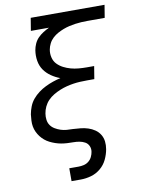

<svg xmlns="http://www.w3.org/2000/svg" viewBox="-101 -803 802 1086"><g transform="rotate(-10 300.0 -260.0)"><path d="M220 215V141H273Q288 141 303.5 137.5Q319 134 331.5 124Q344 114 351 99.5Q358 85 360 71Q363 53 356 37.5Q349 22 334.5 14Q320 6 303 3Q286 0 268.5 0Q251 0 233 -1Q215 -2 198.5 -5Q182 -8 166 -13.5Q150 -19 135 -26.5Q120 -34 107.5 -44.5Q95 -55 85 -68Q75 -81 68 -96Q61 -111 58 -127.5Q55 -144 56 -162Q57 -180 59 -197Q63 -219 71.5 -241Q80 -263 95.5 -281.5Q111 -300 130.5 -314.5Q150 -329 171.5 -339.5Q193 -350 215 -357.5Q237 -365 259 -370Q232 -380 208 -396.5Q184 -413 168 -436Q152 -459 147 -489Q142 -519 147 -550Q150 -568 158 -586Q166 -604 179.5 -618Q193 -632 210.5 -643Q228 -654 245 -662H141L153 -735H577L565 -662H465Q448 -662 430.5 -661Q413 -660 395.5 -657.5Q378 -655 360.5 -651Q343 -647 326 -640.5Q309 -634 292.5 -625Q276 -616 262 -603Q248 -590 239.5 -573Q231 -556 228 -539Q224 -516 229.5 -493.5Q235 -471 250 -455.5Q265 -440 284.5 -430Q304 -420 325.5 -414Q347 -408 370.5 -406Q394 -404 417 -404H459L447 -331H405Q385 -331 365 -330Q345 -329 325.5 -326Q306 -323 286.5 -318Q267 -313 247.5 -305Q228 -297 209.5 -286Q191 -275 176.5 -260Q162 -245 153 -226Q144 -207 141 -187Q138 -169 140.5 -151Q143 -133 152.5 -119.5Q162 -106 177 -97Q192 -88 208.5 -82.5Q225 -77 243 -75.5Q261 -74 279 -74Q302 -73 324 -70.5Q346 -68 366 -61.5Q386 -55 403.5 -43Q421 -31 432 -13Q443 5 445.5 26.5Q448 48 444 71Q439 100 425.5 128.5Q412 157 387.5 177.5Q363 198 333 206.5Q303 215 273 215Z"/></g></svg>

Font: Iosevka Aile
Style: Italic
Weight: 400
Italic angle: -9°
Designer: Belleve Invis
Foundry: Belleve Invis
Version: Version 28.0.1; ttfautohint (v1.8.4)